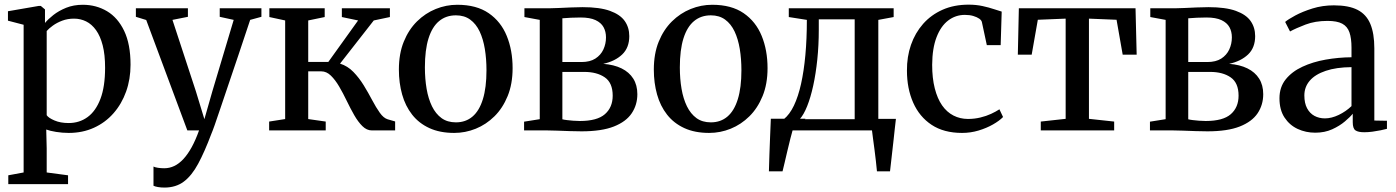

<svg xmlns="http://www.w3.org/2000/svg" viewBox="-20 -574 6142 845"><path d="M16.5 236.5V197.5L84 185V-465L15 -483V-524.5L151 -548H159.5L178 -532.5V-473Q191.5 -489.5 215 -508Q238.5 -526.5 271.2 -539.8Q304 -553 344.5 -553Q403 -553 450.8 -524.8Q498.5 -496.5 526.5 -438Q554.5 -379.5 554.5 -289Q554.5 -225.5 535 -171Q515.5 -116.5 479.5 -75.5Q443.5 -34.5 393.5 -11.8Q343.5 11 282.5 11Q254.5 11 226.8 6.5Q199 2 183.5 -4L185.5 79V185L279.5 197.5V236.5ZM282 -32.5Q329.5 -32.5 365.5 -58.8Q401.5 -85 422 -138.8Q442.5 -192.5 442.5 -276Q442.5 -333.5 432 -374.2Q421.5 -415 402.8 -441.2Q384 -467.5 359 -479.8Q334 -492 306 -492Q277.5 -492 253.8 -483Q230 -474 212.5 -461.2Q195 -448.5 185.5 -437.5V-67Q193.5 -55 219.8 -43.8Q246 -32.5 282 -32.5Z M703.5 251.5Q688 251.5 675.2 249.2Q662.5 247 655.5 243.5V159Q662 162.5 675.5 164.5Q689 166.5 703 166.5Q726 166.5 747 156.5Q768 146.5 787.2 125.8Q806.5 105 823.8 73.5Q841 42 856 0H804.5L623.5 -486L578 -500V-537.5H807V-500L739 -486.5L842 -172.5L879.5 -49.5L914.5 -172L1008.5 -486.5L947 -500V-537.5H1130.5V-500L1081 -486.5Q1054 -405 1029.8 -333.2Q1005.5 -261.5 985.5 -202.2Q965.5 -143 950.2 -97.8Q935 -52.5 924.8 -23.5Q914.5 5.5 910 15.5Q880.5 94 852.2 146.5Q824 199 789 225.2Q754 251.5 703.5 251.5Z M1164.5 0V-39L1235 -50V-484L1165.5 -499V-537.5H1409V-499L1336.5 -484V-301.5H1425L1556 -484L1484.5 -499V-537.5H1696V-499L1625 -484L1476.5 -294Q1510 -283.5 1535.2 -257.5Q1560.5 -231.5 1580.8 -198.5Q1601 -165.5 1618 -133.2Q1635 -101 1651.5 -77.8Q1668 -54.5 1686 -49L1719 -39.5V0H1616.5Q1594 0 1575 -18.8Q1556 -37.5 1539 -67.2Q1522 -97 1506 -130.2Q1490 -163.5 1472.8 -193Q1455.5 -222.5 1436.2 -241.2Q1417 -260 1394 -260H1336.5V-50L1413.5 -39V0Z M1735.5 -268Q1735.5 -337.5 1757 -390.5Q1778.5 -443.5 1815.2 -479.8Q1852 -516 1897.8 -534.5Q1943.5 -553 1992.5 -553Q2077 -553 2130.8 -516Q2184.5 -479 2210.2 -416Q2236 -353 2236 -274Q2236 -204.5 2214.2 -151.2Q2192.5 -98 2156 -62Q2119.5 -26 2073.8 -7.5Q2028 11 1979 11Q1916 11 1869.8 -10.2Q1823.5 -31.5 1793.8 -69.5Q1764 -107.5 1749.8 -158.2Q1735.5 -209 1735.5 -268ZM1986.5 -35.5Q2029.5 -35.5 2059.5 -61Q2089.5 -86.5 2105.2 -137.5Q2121 -188.5 2121 -264.5Q2121 -314.5 2113.8 -358.5Q2106.5 -402.5 2090.8 -435.8Q2075 -469 2049.2 -487.8Q2023.5 -506.5 1986.5 -506.5Q1943 -506.5 1912.5 -481.2Q1882 -456 1866 -405.2Q1850 -354.5 1850 -277.5Q1850 -227 1857.5 -183.2Q1865 -139.5 1881.2 -106.2Q1897.5 -73 1923.2 -54.2Q1949 -35.5 1986.5 -35.5Z M2539.5 4Q2516 4 2487.2 3Q2458.5 2 2432.2 1Q2406 0 2389 0H2286.5V-38.5L2355.5 -49.5V-486.5L2288 -499V-537.5H2395.5Q2413 -537.5 2438.2 -538.8Q2463.5 -540 2491.2 -541.2Q2519 -542.5 2544 -542.5Q2619.5 -542.5 2664.5 -526.2Q2709.5 -510 2729.5 -481.5Q2749.5 -453 2749.5 -415Q2749.5 -364 2718.2 -334.2Q2687 -304.5 2635 -293Q2682 -289.5 2715.5 -273Q2749 -256.5 2767 -228Q2785 -199.5 2785 -159.5Q2785 -112.5 2760.2 -75.5Q2735.5 -38.5 2681.5 -17.2Q2627.5 4 2539.5 4ZM2532 -41.5Q2608 -41.5 2642.2 -71.5Q2676.5 -101.5 2676.5 -153Q2676.5 -209.5 2641.8 -233.5Q2607 -257.5 2551.5 -257.5H2455V-49Q2462.5 -47 2474.8 -45.5Q2487 -44 2502 -42.8Q2517 -41.5 2532 -41.5ZM2455 -301H2539Q2576.5 -301 2600.2 -316.2Q2624 -331.5 2635.5 -356.2Q2647 -381 2647 -409.5Q2647 -435 2636.2 -454.5Q2625.5 -474 2601 -485.5Q2576.5 -497 2535 -497Q2514 -497 2493.2 -496Q2472.5 -495 2455 -493.5Z M2857.5 -268Q2857.5 -337.5 2879 -390.5Q2900.5 -443.5 2937.2 -479.8Q2974 -516 3019.8 -534.5Q3065.5 -553 3114.5 -553Q3199 -553 3252.8 -516Q3306.5 -479 3332.2 -416Q3358 -353 3358 -274Q3358 -204.5 3336.2 -151.2Q3314.5 -98 3278 -62Q3241.5 -26 3195.8 -7.5Q3150 11 3101 11Q3038 11 2991.8 -10.2Q2945.5 -31.5 2915.8 -69.5Q2886 -107.5 2871.8 -158.2Q2857.5 -209 2857.5 -268ZM3108.5 -35.5Q3151.5 -35.5 3181.5 -61Q3211.5 -86.5 3227.2 -137.5Q3243 -188.5 3243 -264.5Q3243 -314.5 3235.8 -358.5Q3228.5 -402.5 3212.8 -435.8Q3197 -469 3171.2 -487.8Q3145.5 -506.5 3108.5 -506.5Q3065 -506.5 3034.5 -481.2Q3004 -456 2988 -405.2Q2972 -354.5 2972 -277.5Q2972 -227 2979.5 -183.2Q2987 -139.5 3003.2 -106.2Q3019.5 -73 3045.2 -54.2Q3071 -35.5 3108.5 -35.5Z M3413 0V-47L3429 -49Q3455 -69.5 3474 -109.2Q3493 -149 3505.5 -205Q3518 -261 3524.5 -332Q3531 -403 3531 -486.5L3451.5 -499V-537.5H3913V-499L3845.5 -486.5V0ZM3499.5 -49.5H3741.5V-489H3583.5V-443.5Q3583.5 -375 3577 -312.2Q3570.5 -249.5 3559 -197Q3547.5 -144.5 3532.2 -106.5Q3517 -68.5 3499.5 -49.5ZM3364 180Q3365 145 3366.2 106.8Q3367.5 68.5 3369.2 28.2Q3371 -12 3372.5 -51.5H3525L3469.5 -5Q3465 10.5 3458.5 35.8Q3452 61 3445.5 89.2Q3439 117.5 3433.2 141.8Q3427.5 166 3424 180ZM3839.5 180Q3837.5 159 3834.8 134.5Q3832 110 3828.8 85.2Q3825.5 60.5 3822.5 38.2Q3819.5 16 3817.5 -1L3778.5 -51H3923Q3920.5 -31 3918 -7.5Q3915.5 16 3912.8 40.8Q3910 65.5 3907.2 90.2Q3904.5 115 3901.8 138Q3899 161 3897 180Z M4214 11Q4134 11 4080.2 -24.5Q4026.5 -60 3999 -122.2Q3971.5 -184.5 3971.5 -263Q3971 -324 3989.2 -376.5Q4007.5 -429 4042.5 -468.8Q4077.5 -508.5 4128 -531Q4178.5 -553.5 4243 -553.5Q4276.5 -553.5 4304.8 -547.2Q4333 -541 4354.2 -533.8Q4375.5 -526.5 4388.5 -523L4384 -375.5H4323L4301.5 -476Q4300 -484.5 4289.8 -491.8Q4279.5 -499 4263.2 -503.8Q4247 -508.5 4226.5 -508.5Q4185.5 -508.5 4153 -483.8Q4120.5 -459 4101.8 -410.2Q4083 -361.5 4082.5 -289Q4082.5 -230 4094 -185Q4105.5 -140 4126.2 -110.2Q4147 -80.5 4176.2 -65.5Q4205.5 -50.5 4240 -50.5Q4268.5 -50.5 4294.5 -56.8Q4320.5 -63 4342 -73Q4363.5 -83 4378.5 -93L4394.5 -59Q4378.5 -42.5 4350 -26.2Q4321.5 -10 4286.5 0.5Q4251.5 11 4214 11Z M4560.5 0V-39L4670 -51V-492L4547.5 -487L4520.5 -333.5H4459.5L4464 -537.5H4977.5L4982.5 -333.5H4921L4894 -487L4772.5 -492V-51L4883.5 -39V0Z M5294 4Q5270.5 4 5241.8 3Q5213 2 5186.8 1Q5160.5 0 5143.5 0H5041V-38.5L5110 -49.5V-486.5L5042.5 -499V-537.5H5150Q5167.5 -537.5 5192.8 -538.8Q5218 -540 5245.8 -541.2Q5273.5 -542.5 5298.5 -542.5Q5374 -542.5 5419 -526.2Q5464 -510 5484 -481.5Q5504 -453 5504 -415Q5504 -364 5472.8 -334.2Q5441.5 -304.5 5389.5 -293Q5436.5 -289.5 5470 -273Q5503.5 -256.5 5521.5 -228Q5539.5 -199.5 5539.5 -159.5Q5539.5 -112.5 5514.8 -75.5Q5490 -38.5 5436 -17.2Q5382 4 5294 4ZM5286.5 -41.5Q5362.5 -41.5 5396.8 -71.5Q5431 -101.5 5431 -153Q5431 -209.5 5396.2 -233.5Q5361.5 -257.5 5306 -257.5H5209.5V-49Q5217 -47 5229.2 -45.5Q5241.5 -44 5256.5 -42.8Q5271.5 -41.5 5286.5 -41.5ZM5209.5 -301H5293.5Q5331 -301 5354.8 -316.2Q5378.5 -331.5 5390 -356.2Q5401.5 -381 5401.5 -409.5Q5401.5 -435 5390.8 -454.5Q5380 -474 5355.5 -485.5Q5331 -497 5289.5 -497Q5268.5 -497 5247.8 -496Q5227 -495 5209.5 -493.5Z M5768.5 10Q5727 10 5691.2 -6.5Q5655.5 -23 5633.2 -56.8Q5611 -90.5 5611 -141.5Q5611 -190.5 5638.5 -224.8Q5666 -259 5711.8 -280.2Q5757.5 -301.5 5813.8 -311.5Q5870 -321.5 5928 -322V-364Q5928 -405.5 5919 -431.5Q5910 -457.5 5887.2 -469.8Q5864.5 -482 5822.5 -482Q5768 -482 5725.5 -465.8Q5683 -449.5 5657.5 -435.5L5636 -477.5Q5648.5 -488.5 5680.5 -505.8Q5712.5 -523 5756.5 -536.8Q5800.5 -550.5 5850.5 -550.5Q5916 -550.5 5954.8 -530.5Q5993.5 -510.5 6011 -468.5Q6028.5 -426.5 6028.5 -361V-43.5L6084 -42.5V-7Q6073 -4 6056 -0.5Q6039 3 6020.2 5.5Q6001.5 8 5984 8Q5957.5 8 5945.5 -0.2Q5933.5 -8.5 5933.5 -36V-73.5Q5922.5 -59.5 5899.2 -39.8Q5876 -20 5843 -5Q5810 10 5768.5 10ZM5811 -53Q5840 -53 5871.8 -68.2Q5903.5 -83.5 5928 -107V-278.5Q5861 -278 5814.5 -262.2Q5768 -246.5 5744.2 -218.8Q5720.5 -191 5720.5 -154Q5720.5 -120 5732.5 -97.5Q5744.5 -75 5765 -64Q5785.5 -53 5811 -53Z"/></svg>

Font: Merriweather 60pt
Style: Regular
Weight: 400
Version: Version 2.100